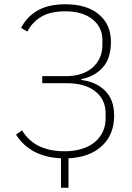

<svg xmlns="http://www.w3.org/2000/svg" viewBox="-20 -730 619 900"><path d="M266 12Q195 9 142 -18.5Q89 -46 55 -99L83 -119Q115 -68 164.5 -44.5Q214 -21 283 -21Q326 -21 361.5 -31.5Q397 -42 422 -62Q447 -82 461 -110.5Q475 -139 475 -174V-199Q475 -263 427 -301.5Q379 -340 292 -340H178V-373H289Q367 -373 413.5 -413Q460 -453 460 -520V-542Q460 -603 413 -640Q366 -677 287 -677Q216 -677 173.5 -651.5Q131 -626 108 -582L79 -599Q104 -650 155 -680Q206 -710 287 -710Q387 -710 443.5 -662.5Q500 -615 500 -534Q500 -456 461.5 -413.5Q423 -371 361 -359V-355Q430 -347 472.5 -305Q515 -263 515 -188Q515 -99 458 -46Q401 7 301 12V150H266Z"/></svg>

Font: IBM Plex Sans ExtLt
Style: Regular
Weight: 200
Designer: Mike Abbink, Paul van der Laan, Pieter van Rosmalen
Foundry: Bold Monday
Version: Version 3.005